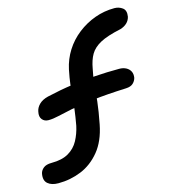

<svg xmlns="http://www.w3.org/2000/svg" viewBox="-112 -797 795 895"><g transform="rotate(-15 285.5 -349.5)"><path d="M60 11Q27 11 9 -4.5Q-9 -20 -3 -52Q0 -67 13.5 -78Q27 -89 53 -89Q104 -89 135.5 -107.5Q167 -126 184 -157.5Q201 -189 209 -226Q217 -270 221 -303Q225 -336 227 -363.5Q229 -391 232.5 -420.5Q236 -450 244 -489Q254 -536 279.5 -576.5Q305 -617 343.5 -647Q382 -677 427.5 -693.5Q473 -710 522 -710Q544 -710 561 -697.5Q578 -685 573 -655Q569 -638 556.5 -626Q544 -614 524 -608Q458 -594 424 -575.5Q390 -557 374.5 -530.5Q359 -504 352 -464Q344 -429 341 -392Q338 -355 333 -310Q328 -265 316 -204Q301 -127 262 -79.5Q223 -32 170.5 -10.5Q118 11 60 11ZM91 -285Q72 -285 61 -298.5Q50 -312 55 -335Q58 -354 73.5 -369.5Q89 -385 117 -392Q182 -407 240 -415Q298 -423 354.5 -427Q411 -431 471 -431Q490 -431 504 -423.5Q518 -416 524.5 -403Q531 -390 528 -372Q524 -357 512.5 -346.5Q501 -336 479 -335Q382 -331 316.5 -323Q251 -315 209.5 -306.5Q168 -298 140.5 -291.5Q113 -285 91 -285Z"/></g></svg>

Font: Shantell Sans Medium
Style: Italic
Weight: 500
Italic angle: -11°
Designer: Stephen Nixon, Anya Danilova, Shantell Martin
Foundry: Arrow Type
Version: Version 1.011;[c5ecc13dd]